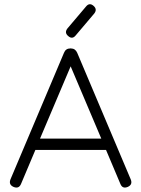

<svg xmlns="http://www.w3.org/2000/svg" viewBox="-20 -869 654 890"><path d="M296 -702Q277.5 -717.5 292.5 -737L378.5 -838.5Q394.5 -858.5 413.5 -842Q432 -826 417 -806.5L331 -705Q315 -685 296 -702ZM43 -2.5Q19 -13 28.5 -37.5L276.5 -624Q284.5 -644.5 306 -644.5H309Q329.5 -644 338 -624L586 -37.5Q596 -13 572 -2.5Q547.5 7.5 538 -16.5L471.5 -174H144L77.5 -16.5Q67.5 7.5 43 -2.5ZM165.5 -226.5H449.5L307.5 -561.5Z"/></svg>

Font: Jura Light
Style: Regular
Weight: 400
Version: Version 5.106